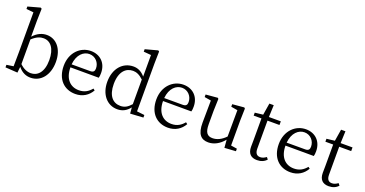

<svg xmlns="http://www.w3.org/2000/svg" viewBox="-38 -1533 4314 2272"><g transform="rotate(20 2119.0 -396.5)"><path d="M201 -411C263 -468 307 -478 345 -478C433 -478 495 -402 495 -257C495 -102 423 -37 340 -37C296 -37 248 -55 201 -101ZM198 -644 202 -798 187 -807 34 -765V-734L125 -725V-228C125 -177 124 -100 123 -45L37 -32V0L191 10L199 -65C249 -4 304 14 355 14C485 14 576 -98 576 -263C576 -427 487 -528 368 -528C310 -528 251 -504 198 -445Z M760 -301C772 -428 845 -488 918 -488C995 -488 1048 -425 1048 -355C1048 -323 1038 -301 994 -301ZM1116 -262C1121 -277 1123 -298 1123 -324C1123 -449 1039 -528 923 -528C791 -528 678 -421 678 -254C678 -83 779 14 919 14C1012 14 1081 -32 1122 -104L1101 -120C1062 -73 1015 -42 944 -42C838 -42 760 -115 759 -263Z M1602 -106C1557 -55 1519 -36 1468 -36C1377 -36 1308 -103 1308 -254C1308 -412 1383 -478 1471 -478C1511 -478 1552 -463 1602 -416ZM1678 -43V-645L1681 -798L1667 -807L1511 -765V-734L1605 -726V-455C1558 -510 1508 -528 1459 -528C1325 -528 1227 -420 1227 -252C1227 -96 1317 14 1448 14C1515 14 1564 -15 1604 -66L1610 10L1774 0V-32Z M1926 -301C1938 -428 2011 -488 2084 -488C2161 -488 2214 -425 2214 -355C2214 -323 2204 -301 2160 -301ZM2282 -262C2287 -277 2289 -298 2289 -324C2289 -449 2205 -528 2089 -528C1957 -528 1844 -421 1844 -254C1844 -83 1945 14 2085 14C2178 14 2247 -32 2288 -104L2267 -120C2228 -73 2181 -42 2110 -42C2004 -42 1926 -115 1925 -263Z M2862 -44V-358L2866 -510L2855 -521L2707 -508V-476L2789 -462L2787 -130C2736 -77 2681 -50 2624 -50C2559 -50 2527 -86 2527 -190V-358L2532 -510L2522 -521L2372 -508V-476L2455 -462L2452 -184C2451 -37 2504 14 2594 14C2664 14 2733 -22 2789 -91L2797 9L2939 0V-32Z M3307 -61C3279 -41 3257 -32 3231 -32C3190 -32 3166 -57 3166 -116V-468H3317V-514H3167L3173 -665H3118L3094 -517L2992 -505V-468H3090V-199C3090 -160 3089 -137 3089 -112C3089 -27 3131 14 3207 14C3258 14 3299 -4 3327 -36Z M3468 -301C3480 -428 3553 -488 3626 -488C3703 -488 3756 -425 3756 -355C3756 -323 3746 -301 3702 -301ZM3824 -262C3829 -277 3831 -298 3831 -324C3831 -449 3747 -528 3631 -528C3499 -528 3386 -421 3386 -254C3386 -83 3487 14 3627 14C3720 14 3789 -32 3830 -104L3809 -120C3770 -73 3723 -42 3652 -42C3546 -42 3468 -115 3467 -263Z M4210 -61C4182 -41 4160 -32 4134 -32C4093 -32 4069 -57 4069 -116V-468H4220V-514H4070L4076 -665H4021L3997 -517L3895 -505V-468H3993V-199C3993 -160 3992 -137 3992 -112C3992 -27 4034 14 4110 14C4161 14 4202 -4 4230 -36Z"/></g></svg>

Font: Source Han Serif AKR9
Style: Regular
Weight: 400
Designer: Ryoko NISHIZUKA 西塚涼子 (kana & ideographs); Frank Grießhammer (Latin, Greek & Cyrillic); Sandoll Communications 산돌커뮤니케이션, 
Foundry: Adobe Systems Incorporated
Version: Version 1.005;hotconv 1.0.107;makeotfexe 2.5.65593